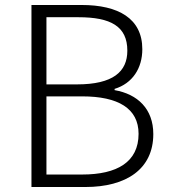

<svg xmlns="http://www.w3.org/2000/svg" viewBox="-20 -749 682 769"><path d="M106 0H322C486 0 594 -72 594 -212C594 -313 531 -372 439 -388V-393C511 -415 550 -476 550 -552C550 -675 454 -729 307 -729H106ZM166 -411V-680H294C423 -680 490 -644 490 -546C490 -462 433 -411 288 -411ZM166 -50V-363H309C453 -363 535 -315 535 -213C535 -100 449 -50 309 -50Z"/></svg>

Font: Noto Sans SC Light
Style: Regular
Weight: 300
Designer: Ryoko NISHIZUKA 西塚涼子 (kana, bopomofo & ideographs); Paul D. Hunt (Latin, Greek & Cyrillic); Sandoll Communications 산돌커뮤니
Foundry: Adobe
Version: Version 2.004;hotconv 1.0.118;makeotfexe 2.5.65603